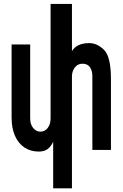

<svg xmlns="http://www.w3.org/2000/svg" viewBox="-20 -782 640 1002"><path d="M257.5 -42Q244.5 -15 227 -3Q209.5 9 182.5 9Q140 9 108 -12Q76 -33 58.2 -73Q40.5 -113 40.5 -168.5V-550H137.5V-163.5Q137.5 -133.5 153 -114.2Q168.5 -95 191.5 -95Q214.5 -95 229.2 -114.5Q244 -134 244 -164V-761.5H355.5V-515.5Q381 -557 446 -557Q487.5 -557 523.2 -521.5Q559 -486 559 -369V0.5H462V-384Q462 -412 449.8 -430.8Q437.5 -449.5 410 -449.5Q385.5 -449.5 370.5 -429.8Q355.5 -410 355.5 -384V201H257.5Z"/></svg>

Font: JuliaMono
Style: Bold
Weight: 700
Monospace: yes
Designer: cormullion
Foundry: corm
Version: Version 0.055; ttfautohint (v1.8.4)